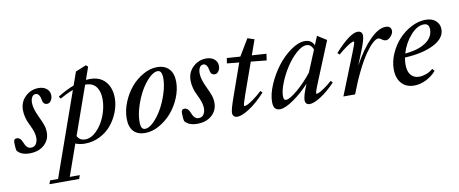

<svg xmlns="http://www.w3.org/2000/svg" viewBox="-80 -831 3285 1373"><g transform="rotate(-10 1562.5 -144.0)"><path d="M83.5 11.2Q22 11.2 -6.3 -23.9Q-12.2 -43.9 -12.2 -84.5Q-12.2 -111.3 9.8 -111.3Q37.1 -111.3 51.3 -73.2Q68.4 -27.3 99.1 -27.3Q125 -27.3 137 -46.1Q148.9 -64.9 148.9 -92.3Q148.9 -129.9 118.7 -189Q88.9 -247.1 88.9 -302.2Q88.9 -360.8 129.6 -399.4Q170.4 -438 225.6 -438Q261.7 -438 284.4 -419.2Q307.1 -400.4 307.1 -369.6Q307.1 -349.6 296.1 -332.8Q285.2 -315.9 267.1 -315.9Q238.8 -315.9 233.4 -354Q231 -373.5 221.4 -386.5Q211.9 -399.4 199.2 -399.4Q180.7 -399.4 171.1 -382.8Q161.6 -366.2 161.6 -340.8Q161.6 -299.8 192.9 -234.4Q211.9 -195.8 220.7 -169.9Q229.5 -144 229.5 -115.2Q229.5 -60.5 189.2 -24.7Q148.9 11.2 83.5 11.2Z M484.4 11.2Q448.2 11.2 416.5 -1.5L335.9 226.6H408.7L399.4 252.9H183.6L192.9 226.6H251L465.8 -381.8Q418.9 -364.3 369.1 -335.9L358.4 -352.5Q423.3 -392.1 476.6 -412.1L510.3 -507.8L587.9 -539.6L602.1 -526.9L570.3 -436.5Q584.5 -438 597.7 -438Q672.4 -438 711.7 -392.3Q751 -346.7 751 -273.9Q751 -223.1 731.4 -172.4Q711.9 -121.6 678 -80.6Q644 -39.6 593.3 -14.2Q542.5 11.2 484.4 11.2ZM561.5 -403.8H558.6L434.6 -52.7Q452.1 -18.1 491.7 -18.1Q535.2 -18.1 575.7 -58.6Q616.2 -99.1 639.9 -159.9Q663.6 -220.7 663.6 -280.3Q663.6 -336.9 638.2 -370.4Q612.8 -403.8 561.5 -403.8Z M922.4 11.2Q867.7 11.2 838.4 -20.5Q809.1 -52.2 809.1 -113.3Q809.1 -171.9 833.5 -231.4Q857.9 -291 896.2 -336.2Q934.6 -381.3 985.4 -409.7Q1036.1 -438 1085.9 -438Q1141.6 -438 1172.6 -405Q1203.6 -372.1 1203.6 -311Q1203.6 -253.9 1179 -194.8Q1154.3 -135.7 1115 -90.8Q1075.7 -45.9 1024.2 -17.3Q972.7 11.2 922.4 11.2ZM927.2 -18.1Q955.1 -18.1 989 -51.3Q1022.9 -84.5 1051 -133.5Q1079.1 -182.6 1098.1 -242.7Q1117.2 -302.7 1117.2 -352.1Q1117.2 -409.2 1085.4 -409.2Q1057.6 -409.2 1023.4 -376.2Q989.3 -343.3 961.4 -294.4Q933.6 -245.6 914.6 -185.3Q895.5 -125 895.5 -74.2Q895.5 -44.9 903.1 -31.5Q910.6 -18.1 927.2 -18.1Z M1300.8 11.2Q1239.3 11.2 1210.9 -23.9Q1205.1 -43.9 1205.1 -84.5Q1205.1 -111.3 1227.1 -111.3Q1254.4 -111.3 1268.6 -73.2Q1285.6 -27.3 1316.4 -27.3Q1342.3 -27.3 1354.2 -46.1Q1366.2 -64.9 1366.2 -92.3Q1366.2 -129.9 1335.9 -189Q1306.2 -247.1 1306.2 -302.2Q1306.2 -360.8 1346.9 -399.4Q1387.7 -438 1442.9 -438Q1479 -438 1501.7 -419.2Q1524.4 -400.4 1524.4 -369.6Q1524.4 -349.6 1513.4 -332.8Q1502.4 -315.9 1484.4 -315.9Q1456.1 -315.9 1450.7 -354Q1448.2 -373.5 1438.7 -386.5Q1429.2 -399.4 1416.5 -399.4Q1397.9 -399.4 1388.4 -382.8Q1378.9 -366.2 1378.9 -340.8Q1378.9 -299.8 1410.2 -234.4Q1429.2 -195.8 1438 -169.9Q1446.8 -144 1446.8 -115.2Q1446.8 -60.5 1406.5 -24.7Q1366.2 11.2 1300.8 11.2Z M1591.8 11.2Q1575.7 11.2 1566.7 2.2Q1557.6 -6.8 1557.6 -23.4Q1557.6 -46.9 1588.4 -133.8L1671.4 -368.7L1583.5 -377.4L1589.4 -415.5L1686.5 -408.7L1758.8 -529.3L1808.1 -513.2L1769 -403.3L1874 -396.5L1867.2 -349.1L1753.9 -360.4L1673.8 -135.3Q1651.4 -71.3 1651.4 -59.1Q1651.4 -55.2 1655.3 -55.2Q1662.1 -55.2 1676 -61Q1689.9 -66.9 1719.7 -87.9Q1749.5 -108.9 1784.7 -141.6L1797.9 -128.4Q1737.3 -61.5 1680.9 -25.1Q1624.5 11.2 1591.8 11.2Z M1901.9 11.2Q1877 11.2 1865.2 -3.2Q1853.5 -17.6 1853.5 -49.8Q1853.5 -105.5 1883.3 -174.8Q1913.1 -244.1 1957.3 -301.8Q2001.5 -359.4 2056.9 -398.7Q2112.3 -438 2159.2 -438Q2207 -438 2225.6 -396L2252 -460L2318.4 -418L2200.7 -131.3Q2174.8 -68.8 2174.8 -56.2Q2174.8 -52.2 2178.7 -52.2Q2185.1 -52.2 2197.3 -57.6Q2209.5 -63 2235.6 -80.6Q2261.7 -98.1 2292.5 -125.5L2305.2 -111.8Q2251.5 -54.7 2199.7 -21.5Q2147.9 11.7 2117.2 11.7Q2101.6 11.7 2093 2.9Q2084.5 -5.9 2084.5 -22Q2084.5 -53.7 2117.7 -133.3L2118.7 -135.7Q2062.5 -74.7 2000.5 -31.7Q1938.5 11.2 1901.9 11.2ZM1937.5 -78.1Q1937.5 -62 1941.7 -54.7Q1945.8 -47.4 1955.6 -47.4Q1981.4 -47.4 2039.8 -96.4Q2098.1 -145.5 2149.4 -210.9L2213.9 -366.7Q2199.7 -407.2 2165.5 -407.2Q2132.8 -407.2 2091.6 -370.4Q2050.3 -333.5 2016.8 -282.2Q1983.4 -231 1960.4 -173.8Q1937.5 -116.7 1937.5 -78.1Z M2362.8 0 2480 -293.5Q2506.3 -358.4 2506.3 -370.6Q2506.3 -374.5 2502 -374.5Q2496.1 -374.5 2482.9 -368.2Q2469.7 -361.8 2443.8 -343.8Q2418 -325.7 2388.7 -299.8L2374 -313Q2486.3 -438 2542.5 -438Q2559.1 -438 2567.9 -429.2Q2576.7 -420.4 2576.7 -404.3Q2576.7 -374 2544.4 -294.9L2505.9 -198.7Q2566.9 -310.1 2630.4 -374Q2693.8 -438 2745.6 -438Q2786.6 -438 2786.6 -400.9Q2786.6 -383.3 2768.6 -363Q2750.5 -342.8 2732.9 -342.8Q2717.8 -342.8 2699.7 -356.9Q2689 -365.2 2680.7 -365.2Q2663.1 -365.2 2638.2 -342.5Q2613.3 -319.8 2583 -276.4Q2552.7 -232.9 2517.1 -161.1Q2481.4 -89.4 2447.8 0Z M2875.5 11.2Q2818.4 11.2 2784.7 -26.1Q2751 -63.5 2751 -129.4Q2751 -185.1 2775.9 -241.7Q2800.8 -298.3 2840.6 -341.3Q2880.4 -384.3 2932.4 -411.1Q2984.4 -438 3035.6 -438Q3084 -438 3110.4 -413.3Q3136.7 -388.7 3136.7 -352.1Q3136.7 -286.6 3055.9 -245.4Q2975.1 -204.1 2844.7 -197.8Q2839.8 -169.9 2839.8 -147.9Q2839.8 -96.2 2862.1 -70.6Q2884.3 -44.9 2921.9 -44.9Q2945.3 -44.9 2972.4 -54.4Q2999.5 -64 3022.5 -84L3036.6 -66.9Q3005.4 -30.8 2961.9 -9.8Q2918.5 11.2 2875.5 11.2ZM3018.6 -407.7Q2969.7 -407.7 2921.4 -353.3Q2873 -298.8 2851.6 -225.6Q2946.3 -233.4 3001.5 -270.5Q3056.6 -307.6 3056.6 -364.3Q3056.6 -407.7 3018.6 -407.7Z"/></g></svg>

Font: Elstob 14pt Medium
Style: Italic
Weight: 500
Italic angle: -20°
Designer: Peter S. Baker
Version: Version 1.015